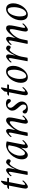

<svg xmlns="http://www.w3.org/2000/svg" viewBox="1594 -2160 571 3800"><g transform="rotate(-90 1880.0 -259.5)"><path d="M114.3 -403.3 125 -460.9Q136.7 -475.6 159.9 -500.5Q183.1 -525.4 188.5 -525.4Q197.3 -525.4 205.1 -519.5L183.6 -403.3H256.8Q261.7 -403.3 261.7 -391.6Q261.7 -381.3 252.9 -367.2H176.8L125 -103.5Q121.1 -84 121.1 -72.3Q121.1 -47.9 130.9 -47.9Q135.7 -47.9 142.8 -52Q149.9 -56.2 157 -62Q164.1 -67.9 171.6 -75.2Q179.2 -82.5 184.6 -88.4Q189.5 -94.7 194.3 -99.6L199.2 -104.5Q201.7 -104.5 205.3 -97.4Q209 -90.3 209 -85.9Q196.8 -65.4 154.1 -29.8Q111.3 5.9 81.1 5.9Q65.9 5.9 56.9 -8.3Q47.9 -22.5 47.9 -44.9Q47.9 -60.5 54.7 -96.7L107.4 -367.2H42Q40 -367.2 40 -370.1Q40 -378.4 54.7 -390.9Q69.3 -403.3 85 -403.3Z M571.3 -424.8Q600.6 -424.8 619.1 -404.3Q627.9 -393.6 627.9 -377Q627.9 -357.4 618.7 -345.7Q609.4 -334 592.8 -334Q576.7 -334 563.5 -348.6Q557.1 -356.4 543.9 -356.4Q526.9 -356.4 498 -318.8Q469.2 -281.2 443.1 -224.6Q417 -168 408.2 -119.1L386.7 0Q370.6 2.9 353.5 2.9Q335 2.9 317.4 0L376 -315.4Q379.9 -338.9 379.9 -346.7Q379.9 -371.1 370.1 -371.1Q365.2 -371.1 358.2 -366.9Q351.1 -362.8 344 -356.9Q336.9 -351.1 329.3 -343.8Q321.8 -336.4 316.4 -330.6Q311.5 -324.2 306.6 -319.3L301.8 -314.5Q299.3 -314.5 295.7 -321.5Q292 -328.6 292 -333Q304.7 -354.5 345 -389.6Q385.3 -424.8 415 -424.8Q430.7 -424.8 441.9 -410.2Q453.1 -395.5 453.1 -374Q453.1 -363.3 445.3 -322.3Q440.4 -295.9 428.7 -240.2Q443.8 -276.9 467.3 -317.4Q490.7 -357.9 520.3 -391.4Q549.8 -424.8 571.3 -424.8Z M906.2 -424.8Q947.8 -424.8 982.4 -412.1L922.9 -103.5Q921.4 -98.1 920.2 -89.8Q918.9 -81.5 918.5 -71.5Q918 -61.5 920.7 -54.7Q923.3 -47.9 928.7 -47.9Q933.6 -47.9 940.7 -52Q947.8 -56.2 954.8 -62Q961.9 -67.9 969.5 -75.2Q977.1 -82.5 982.4 -88.4Q987.3 -94.7 992.2 -99.6L997.1 -104.5Q999.5 -104.5 1003.2 -97.4Q1006.8 -90.3 1006.8 -85.9Q994.6 -65.4 951.9 -29.8Q909.2 5.9 878.9 5.9Q863.8 5.9 854.7 -8.3Q845.7 -22.5 845.7 -44.9Q845.7 -60.5 852.5 -96.7Q856.4 -120.1 857.4 -127Q848.6 -110.8 834.2 -91.1Q819.8 -71.3 800 -48.3Q780.3 -25.4 757.1 -10.3Q733.9 4.9 713.9 4.9Q674.3 4.9 650.6 -26.9Q627 -58.6 627 -110.4Q627 -171.4 653.8 -230.7Q680.7 -290 721.9 -331.8Q763.2 -373.5 812.5 -399.2Q861.8 -424.8 906.2 -424.8ZM861.3 -385.7Q824.7 -385.7 786.6 -349.9Q748.5 -314 723.9 -258.1Q699.2 -202.1 699.2 -147.5Q699.2 -51.8 749 -51.8Q772.5 -51.8 801.5 -86.2Q830.6 -120.6 853.5 -170.7Q876.5 -220.7 885.7 -267.6L906.2 -371.1Q900.4 -377.9 886.5 -381.8Q872.6 -385.7 861.3 -385.7Z M1221.7 -322.3 1204.1 -240.2Q1208.5 -249 1222.4 -268.8Q1236.3 -288.6 1258.3 -315.7Q1280.3 -342.8 1303.5 -366.9Q1326.7 -391.1 1351.8 -408Q1377 -424.8 1395.5 -424.8Q1427.7 -424.8 1441.9 -408.4Q1456.1 -392.1 1456.1 -360.4Q1456.1 -320.3 1442.4 -253.9L1410.2 -103.5Q1406.2 -84 1406.2 -72.3Q1406.2 -47.9 1416 -47.9Q1420.9 -47.9 1428 -52Q1435.1 -56.2 1442.1 -62Q1449.2 -67.9 1456.8 -75.2Q1464.4 -82.5 1469.7 -88.4Q1474.6 -94.7 1479.5 -99.6L1484.4 -104.5Q1486.8 -104.5 1490.5 -97.4Q1494.1 -90.3 1494.1 -85.9Q1481.9 -65.4 1439.2 -29.8Q1396.5 5.9 1366.2 5.9Q1351.1 5.9 1342 -8.3Q1333 -22.5 1333 -44.9Q1333 -60.5 1339.8 -96.7L1374 -257.8Q1380.9 -288.6 1380.9 -310.5Q1380.9 -333 1377.7 -342.8Q1374.5 -352.5 1362.3 -352.5Q1348.6 -352.5 1322 -332.8Q1295.4 -313 1267.3 -282Q1239.3 -251 1214.6 -206.5Q1189.9 -162.1 1181.6 -119.1Q1177.7 -99.6 1157.2 0Q1141.6 3.9 1122.1 3.9Q1103.5 3.9 1087.9 0L1152.3 -315.4Q1156.2 -338.9 1156.2 -346.7Q1156.2 -371.1 1146.5 -371.1Q1141.6 -371.1 1134.5 -366.9Q1127.4 -362.8 1120.4 -356.9Q1113.3 -351.1 1105.7 -343.8Q1098.1 -336.4 1092.8 -330.6Q1087.9 -324.2 1083 -319.3L1078.1 -314.5Q1075.7 -314.5 1072 -321.5Q1068.4 -328.6 1068.4 -333Q1081.1 -354.5 1121.3 -389.6Q1161.6 -424.8 1191.4 -424.8Q1207 -424.8 1218.3 -410.2Q1229.5 -395.5 1229.5 -374Q1229.5 -355 1221.7 -322.3Z M1726.6 -427.7Q1779.8 -427.7 1810.5 -401.4Q1814 -396.5 1817.1 -386Q1820.3 -375.5 1820.3 -370.1Q1820.3 -353 1811 -341.6Q1801.8 -330.1 1787.1 -330.1Q1766.1 -330.1 1741.2 -364.3Q1740.7 -365.2 1737.5 -369.9Q1734.4 -374.5 1733.4 -375.7Q1732.4 -377 1729.5 -380.6Q1726.6 -384.3 1724.9 -385.5Q1723.1 -386.7 1719.5 -388.9Q1715.8 -391.1 1712.6 -392.1Q1709.5 -393.1 1705.1 -393.8Q1700.7 -394.5 1695.3 -394.5Q1672.4 -394.5 1659.9 -376.7Q1647.5 -358.9 1647.5 -339.8Q1647.5 -328.6 1650.4 -318.4Q1653.3 -308.1 1662.1 -295.7Q1670.9 -283.2 1675.3 -277.3Q1679.7 -271.5 1694.3 -255.6Q1709 -239.7 1711.9 -236.3Q1740.2 -203.1 1755.9 -175Q1771.5 -147 1771.5 -114.3Q1771.5 -60.5 1731.7 -27.3Q1691.9 5.9 1629.9 5.9Q1578.6 5.9 1543.9 -23.4Q1534.2 -39.6 1534.2 -52.7Q1534.2 -73.2 1544.7 -85.4Q1555.2 -97.7 1570.3 -97.7Q1577.1 -97.7 1583.3 -93.3Q1589.4 -88.9 1592.8 -83.7Q1596.2 -78.6 1602.5 -68.6Q1608.9 -58.6 1612.3 -53.7Q1633.3 -25.4 1664.1 -25.4Q1689.9 -25.4 1700.9 -43.2Q1711.9 -61 1711.9 -82Q1711.9 -86.9 1710.9 -92Q1710 -97.2 1709.2 -101.3Q1708.5 -105.5 1705.8 -111.1Q1703.1 -116.7 1701.7 -119.9Q1700.2 -123 1696 -128.9Q1691.9 -134.8 1690.2 -137.2Q1688.5 -139.6 1683.1 -146.2Q1677.7 -152.8 1676.3 -154.5Q1674.8 -156.2 1668.5 -163.3Q1662.1 -170.4 1661.1 -171.9Q1643.1 -191.9 1634.8 -201.9Q1626.5 -211.9 1614 -230.5Q1601.6 -249 1596.2 -266.8Q1590.8 -284.7 1590.8 -304.7Q1590.8 -349.1 1629.6 -388.4Q1668.5 -427.7 1726.6 -427.7Z M1960.9 -403.3 1971.7 -460.9Q1983.4 -475.6 2006.6 -500.5Q2029.8 -525.4 2035.2 -525.4Q2043.9 -525.4 2051.8 -519.5L2030.3 -403.3H2103.5Q2108.4 -403.3 2108.4 -391.6Q2108.4 -381.3 2099.6 -367.2H2023.4L1971.7 -103.5Q1967.8 -84 1967.8 -72.3Q1967.8 -47.9 1977.5 -47.9Q1982.4 -47.9 1989.5 -52Q1996.6 -56.2 2003.7 -62Q2010.7 -67.9 2018.3 -75.2Q2025.9 -82.5 2031.2 -88.4Q2036.1 -94.7 2041 -99.6L2045.9 -104.5Q2048.3 -104.5 2052 -97.4Q2055.7 -90.3 2055.7 -85.9Q2043.5 -65.4 2000.7 -29.8Q1958 5.9 1927.7 5.9Q1912.6 5.9 1903.6 -8.3Q1894.5 -22.5 1894.5 -44.9Q1894.5 -60.5 1901.4 -96.7L1954.1 -367.2H1888.7Q1886.7 -367.2 1886.7 -370.1Q1886.7 -378.4 1901.4 -390.9Q1916 -403.3 1931.6 -403.3Z M2349.6 -393.6Q2320.3 -393.6 2294.7 -370.1Q2269 -346.7 2252.7 -310.5Q2236.3 -274.4 2227.1 -233.2Q2217.8 -191.9 2217.8 -154.3Q2217.8 -95.2 2232.4 -60.8Q2247.1 -26.4 2273.4 -26.4Q2302.2 -26.4 2327.4 -50Q2352.5 -73.7 2368.2 -110.1Q2383.8 -146.5 2392.6 -187.7Q2401.4 -229 2401.4 -266.6Q2401.4 -326.7 2388.4 -360.1Q2375.5 -393.6 2349.6 -393.6ZM2363.3 -424.8Q2419.9 -424.8 2448.7 -386Q2477.5 -347.2 2477.5 -281.2Q2477.5 -231 2458.3 -179Q2439 -127 2408.4 -86.7Q2377.9 -46.4 2336.9 -20.8Q2295.9 4.9 2254.9 4.9Q2198.2 4.9 2169.9 -32.2Q2141.6 -69.3 2141.6 -134.8Q2141.6 -185.1 2160.6 -237.5Q2179.7 -290 2210.2 -331.1Q2240.7 -372.1 2281.5 -398.4Q2322.3 -424.8 2363.3 -424.8Z M2822.3 -424.8Q2851.6 -424.8 2870.1 -404.3Q2878.9 -393.6 2878.9 -377Q2878.9 -357.4 2869.6 -345.7Q2860.4 -334 2843.8 -334Q2827.6 -334 2814.5 -348.6Q2808.1 -356.4 2794.9 -356.4Q2777.8 -356.4 2749 -318.8Q2720.2 -281.2 2694.1 -224.6Q2668 -168 2659.2 -119.1L2637.7 0Q2621.6 2.9 2604.5 2.9Q2585.9 2.9 2568.4 0L2627 -315.4Q2630.9 -338.9 2630.9 -346.7Q2630.9 -371.1 2621.1 -371.1Q2616.2 -371.1 2609.1 -366.9Q2602.1 -362.8 2595 -356.9Q2587.9 -351.1 2580.3 -343.8Q2572.8 -336.4 2567.4 -330.6Q2562.5 -324.2 2557.6 -319.3L2552.7 -314.5Q2550.3 -314.5 2546.6 -321.5Q2543 -328.6 2543 -333Q2555.7 -354.5 2595.9 -389.6Q2636.2 -424.8 2666 -424.8Q2681.6 -424.8 2692.9 -410.2Q2704.1 -395.5 2704.1 -374Q2704.1 -363.3 2696.3 -322.3Q2691.4 -295.9 2679.7 -240.2Q2694.8 -276.9 2718.3 -317.4Q2741.7 -357.9 2771.2 -391.4Q2800.8 -424.8 2822.3 -424.8Z M3044.9 -322.3 3027.3 -240.2Q3031.7 -249 3045.7 -268.8Q3059.6 -288.6 3081.5 -315.7Q3103.5 -342.8 3126.7 -366.9Q3149.9 -391.1 3175 -408Q3200.2 -424.8 3218.8 -424.8Q3251 -424.8 3265.1 -408.4Q3279.3 -392.1 3279.3 -360.4Q3279.3 -320.3 3265.6 -253.9L3233.4 -103.5Q3229.5 -84 3229.5 -72.3Q3229.5 -47.9 3239.3 -47.9Q3244.1 -47.9 3251.2 -52Q3258.3 -56.2 3265.4 -62Q3272.5 -67.9 3280 -75.2Q3287.6 -82.5 3293 -88.4Q3297.9 -94.7 3302.7 -99.6L3307.6 -104.5Q3310.1 -104.5 3313.7 -97.4Q3317.4 -90.3 3317.4 -85.9Q3305.2 -65.4 3262.5 -29.8Q3219.7 5.9 3189.5 5.9Q3174.3 5.9 3165.3 -8.3Q3156.2 -22.5 3156.2 -44.9Q3156.2 -60.5 3163.1 -96.7L3197.3 -257.8Q3204.1 -288.6 3204.1 -310.5Q3204.1 -333 3200.9 -342.8Q3197.8 -352.5 3185.5 -352.5Q3171.9 -352.5 3145.3 -332.8Q3118.7 -313 3090.6 -282Q3062.5 -251 3037.8 -206.5Q3013.2 -162.1 3004.9 -119.1Q3001 -99.6 2980.5 0Q2964.8 3.9 2945.3 3.9Q2926.8 3.9 2911.1 0L2975.6 -315.4Q2979.5 -338.9 2979.5 -346.7Q2979.5 -371.1 2969.7 -371.1Q2964.8 -371.1 2957.8 -366.9Q2950.7 -362.8 2943.6 -356.9Q2936.5 -351.1 2929 -343.8Q2921.4 -336.4 2916 -330.6Q2911.1 -324.2 2906.2 -319.3L2901.4 -314.5Q2898.9 -314.5 2895.3 -321.5Q2891.6 -328.6 2891.6 -333Q2904.3 -354.5 2944.6 -389.6Q2984.9 -424.8 3014.6 -424.8Q3030.3 -424.8 3041.5 -410.2Q3052.7 -395.5 3052.7 -374Q3052.7 -355 3044.9 -322.3Z M3586.9 -393.6Q3557.6 -393.6 3532 -370.1Q3506.3 -346.7 3490 -310.5Q3473.6 -274.4 3464.4 -233.2Q3455.1 -191.9 3455.1 -154.3Q3455.1 -95.2 3469.7 -60.8Q3484.4 -26.4 3510.7 -26.4Q3539.6 -26.4 3564.7 -50Q3589.8 -73.7 3605.5 -110.1Q3621.1 -146.5 3629.9 -187.7Q3638.7 -229 3638.7 -266.6Q3638.7 -326.7 3625.7 -360.1Q3612.8 -393.6 3586.9 -393.6ZM3600.6 -424.8Q3657.2 -424.8 3686 -386Q3714.8 -347.2 3714.8 -281.2Q3714.8 -231 3695.6 -179Q3676.3 -127 3645.8 -86.7Q3615.2 -46.4 3574.2 -20.8Q3533.2 4.9 3492.2 4.9Q3435.5 4.9 3407.2 -32.2Q3378.9 -69.3 3378.9 -134.8Q3378.9 -185.1 3397.9 -237.5Q3417 -290 3447.5 -331.1Q3478 -372.1 3518.8 -398.4Q3559.6 -424.8 3600.6 -424.8Z"/></g></svg>

Font: Amiri
Style: Slanted
Weight: 400
Italic angle: 9°
Designer: Khaled Hosny
Version: Version 000.107